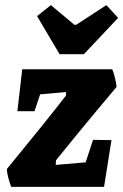

<svg xmlns="http://www.w3.org/2000/svg" viewBox="-20 -731 482 751"><path d="M344 -184 416 -183 387 0H24Q18 -15 12.5 -35.5Q7 -56 7 -70Q154 -249 238 -357V-371L137 -362L115 -296H48L67 -460H419Q423 -452 428.5 -431Q434 -410 436 -391L353 -292Q279 -203 199 -104L198 -86L315 -96ZM125 -668 179 -711 271 -634H278L396 -711L442 -661L308 -519H213Z"/></svg>

Font: Grenze ExtraBold
Style: Italic
Weight: 800
Italic angle: -10°
Designer: Renata Polastri
Foundry: Omnibus-Type
Version: Version 1.002; ttfautohint (v1.8)